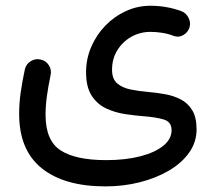

<svg xmlns="http://www.w3.org/2000/svg" viewBox="-20 -398 750 671"><path d="M46.9 0Q46.9 -35.6 52 -72.8Q57.1 -109.9 66.9 -155.8Q71.3 -174.3 87.6 -184.3Q104 -194.3 122.1 -189.9Q140.6 -186 150.9 -169.7Q161.1 -153.3 156.7 -134.8Q148.4 -95.2 143.8 -61.5Q139.2 -27.8 139.2 3.4Q139.2 93.3 191.7 127.4Q244.1 161.6 351.1 161.6Q418.9 161.6 470.5 148.2Q522 134.8 550.8 111.3Q579.6 87.9 579.6 57.1Q579.6 27.3 551.3 19.3Q522.9 11.2 482.4 8.3Q451.2 5.9 416 0.5Q380.9 -4.9 350.1 -19.5Q319.3 -34.2 300 -64.2Q280.8 -94.2 280.8 -145.5Q280.8 -191.9 298.6 -233.6Q316.4 -275.4 347.7 -307.9Q378.9 -340.3 419.7 -359.1Q460.4 -377.9 505.9 -377.9Q561.5 -377.9 612.8 -359.4Q629.9 -353.5 638.7 -336.2Q647.5 -318.8 642.1 -301.8Q636.7 -284.7 620.6 -275.4Q604.5 -266.1 586.9 -272.5Q568.8 -279.8 547.4 -283.2Q525.9 -286.6 506.3 -286.6Q469.2 -286.6 438.7 -269.3Q408.2 -252 389.9 -222.2Q371.6 -192.4 371.6 -154.3Q371.6 -122.1 389.4 -106.7Q407.2 -91.3 435.8 -85.4Q464.4 -79.6 497.1 -76.7Q526.9 -74.2 556.9 -68.8Q586.9 -63.5 611.8 -50.5Q636.7 -37.6 651.9 -12.7Q667 12.2 667 54.2Q667 98.6 641.1 135.3Q615.2 171.9 570.3 198.2Q525.4 224.6 468.3 239Q411.1 253.4 348.6 253.4Q204.6 253.4 125.7 189.9Q46.9 126.5 46.9 0Z"/></svg>

Font: Mikhak-FD Medium
Style: Regular
Weight: 500
Designer: Amin Abedi
Version: Version 3.2